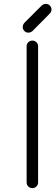

<svg xmlns="http://www.w3.org/2000/svg" viewBox="-20 -968 286 988"><path d="M176 -29Q176 -17 167.5 -8.5Q159 0 147 0Q134 0 125.5 -8.5Q117 -17 117 -29V-730Q117 -742 125.5 -750.5Q134 -759 147 -759Q159 -759 167.5 -750.5Q176 -742 176 -730ZM97 -829Q97 -817 105.5 -808.5Q114 -800 126 -800Q137 -800 147 -808L236 -898Q245 -907 245 -919Q245 -931 236.5 -939.5Q228 -948 216 -948Q205 -948 195 -940L105 -850Q97 -840 97 -829Z"/></svg>

Font: Hanken Light
Style: Light
Weight: 300
Designer: Alfredo Marco Pradil
Foundry: Hanken Design Co.
Version: Version 2.06 2014